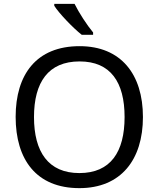

<svg xmlns="http://www.w3.org/2000/svg" viewBox="-20 -964 821 994"><path d="M366 -944H261V-934C284 -897 357 -820 403 -784H462V-796C431 -833 388 -899 366 -944ZM720 -358C720 -580 606 -725 392 -725C168 -725 61 -578 61 -359C61 -138 168 10 391 10C606 10 720 -137 720 -358ZM156 -358C156 -538 230 -646 392 -646C553 -646 625 -538 625 -358C625 -178 553 -68 391 -68C230 -68 156 -178 156 -358Z"/></svg>

Font: Noto Sans Hebrew Droid
Style: Bold
Weight: 700
Designer: Monotype Design Team
Foundry: Monotype Imaging Inc.
Version: Version 1.100